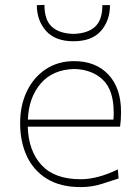

<svg xmlns="http://www.w3.org/2000/svg" viewBox="-20 -753 568 782"><path d="M309 9Q226 9 171.2 -24.8Q116.5 -58.5 89.2 -117.2Q62 -176 62 -251Q62 -324.5 89.8 -381.8Q117.5 -439 167 -471.5Q216.5 -504 282 -504Q370 -504 421.5 -449.2Q473 -394.5 473 -297Q473 -262.5 469 -237H93Q96 -138.5 149 -80.8Q202 -23 309 -23Q377 -23 460 -63L463 -26Q434.5 -16.5 394 -3.8Q353.5 9 309 9ZM283 -472Q195 -470 146 -413Q97 -356 93.5 -266H442Q443 -273.5 443 -280.8Q443 -288 443 -295Q443 -386 399 -428Q355 -470 283 -472ZM279 -585Q205 -585 167.5 -627.2Q130 -669.5 130 -732L161 -733Q161 -671.5 191.2 -644Q221.5 -616.5 279 -615Q337 -616.5 367 -644Q397 -671.5 397 -732H428Q428 -669.5 391.2 -627.2Q354.5 -585 279 -585Z"/></svg>

Font: Commissioner Flair Thin
Style: Regular
Weight: 100
Designer: Kostas Bartsokas
Foundry: Kostas Bartsokas
Version: Version 1.000; ttfautohint (v1.8.3)